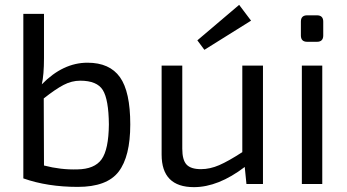

<svg xmlns="http://www.w3.org/2000/svg" viewBox="-20 -757 1428 790"><path d="M340 -499Q431 -499 473.5 -439.5Q516 -380 516 -245Q516 -113 468 -50.5Q420 12 300 12Q175 12 76 -23V-700H161V-518Q161 -449 152 -410Q239 -499 340 -499ZM298 -60Q369 -61 398 -101.5Q427 -142 428 -245Q427 -348 403 -386.5Q379 -425 310 -425Q275 -425 241.5 -407.5Q208 -390 160 -352L161 -76Q230 -58 298 -60Z M821 -552 792 -591 964 -737 1013 -672ZM1062 -487V0H994L987 -70Q878 13 778 13Q645 13 645 -121V-487H730V-145Q730 -99 747.5 -80Q765 -61 807 -61Q844 -61 882 -77.5Q920 -94 977 -131V-487Z M1244 -694H1284Q1310 -694 1310 -668V-611Q1310 -585 1284 -585H1244Q1218 -585 1218 -611V-668Q1218 -694 1244 -694ZM1306 0H1222V-487H1306Z"/></svg>

Font: Exo 2
Style: Regular
Weight: 400
Designer: Natanael Gama
Version: Version 1.001;PS 001.001;hotconv 1.0.70;makeotf.lib2.5.58329